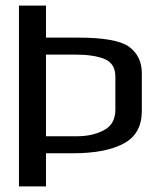

<svg xmlns="http://www.w3.org/2000/svg" viewBox="-20 -669 537 689"><path d="M394 -394Q394 -441 355.5 -457Q317 -473 253 -473H145V-180H255Q313 -180 353 -202Q394 -223 394 -276ZM145 0H48V-649H145V-534H260Q396 -534 442 -502Q489 -468 489 -406V-271Q489 -189 424 -154Q359 -119 242 -119H145Z"/></svg>

Font: Gamestation Display
Style: Regular
Weight: 400
Designer: Jonas Hecksher
Foundry: Jonas Hecksher, Playtypeª, e-types AS
Version: Version 1.003